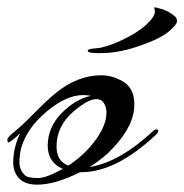

<svg xmlns="http://www.w3.org/2000/svg" viewBox="-42 -486 502 523"><path d="M436 -440Q440 -436 440 -427.5Q440 -419 417.5 -400Q395 -381 341 -362Q287 -343 242.5 -341.5Q198 -340 197 -347Q195 -353 220 -354.5Q245 -356 287.5 -375.5Q330 -395 355 -417.5Q380 -440 380 -455Q380 -459 378.5 -462.5Q377 -466 380 -466Q383 -466 401 -460.5Q419 -455 436 -440ZM176 -17Q109 17 59 17Q17 17 2 -11Q-6 -25 -6 -43Q-6 -84 13 -123Q0 -110 -12 -102Q-22 -93 -22 -105Q-22 -112 -3.5 -126.5Q15 -141 51 -177.5Q87 -214 108 -231Q168 -281 235 -281Q260 -281 286 -268Q324 -250 324 -202Q324 -144 266 -83Q243 -57 202 -31Q284 -44 376 -130Q381 -134 385 -133.5Q389 -133 389 -129Q389 -125 385 -121Q275 -17 180 -17Q178 -17 176 -17ZM220 -216Q198 -216 159 -183Q112 -143 112 -87Q112 -47 144 -35Q173 -53 200 -82Q248 -136 248 -179Q248 -200 235 -212Q228 -216 220 -216ZM184 -227Q139 -227 85.5 -182.5Q32 -138 16 -84Q11 -65 11 -43Q11 -21 29 -6Q40 -1 62 -1Q84 -1 129 -26Q88 -44 88 -89Q88 -139 125.5 -177.5Q163 -216 206 -225Q195 -227 184 -227Z"/></svg>

Font: Arizonia
Style: Regular
Weight: 400
Designer: Robert E. Leuschke
Foundry: Robert E. Leuschke
Version: Version 1.003